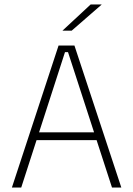

<svg xmlns="http://www.w3.org/2000/svg" viewBox="-20 -844 600 864"><path d="M33.5 0 243.5 -639H315L526 0H484L286 -609.5H272.5L75.5 0ZM133 -213.5V-248.5H426V-213.5ZM388 -824H437V-823L302.5 -706H261.5V-706.5Z"/></svg>

Font: Anek Tamil Medium ExtraLight
Style: Regular
Weight: 250
Version: Version 1.003